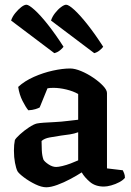

<svg xmlns="http://www.w3.org/2000/svg" viewBox="-20 -790 556 813"><path d="M176 3Q156 3 130 -9.5Q104 -22 82 -38.5Q60 -55 54 -65Q48 -77 43.5 -100.5Q39 -124 39 -152Q39 -178 43 -197Q47 -205 64.5 -221Q82 -237 102.5 -250.5Q123 -264 136 -267Q145 -269 165.5 -270.5Q186 -272 210 -273Q227 -274 239.5 -275Q252 -276 267.5 -278Q283 -280 311 -283V-392Q290 -404 261 -411Q232 -418 206 -418Q199 -418 192 -417.5Q185 -417 181 -416L148 -335Q143 -332 130.5 -328Q118 -324 100 -323Q89 -336 75.5 -362.5Q62 -389 57 -422Q84 -447 123.5 -464.5Q163 -482 204 -491Q245 -500 277 -500Q297 -500 323.5 -489Q350 -478 375 -461Q400 -444 416.5 -426.5Q433 -409 433 -396V-77L500 -69Q502 -65 505.5 -56.5Q509 -48 509 -37Q501 -27 485 -18.5Q469 -10 451 -5Q433 0 420 0Q384 0 361 -19.5Q338 -39 326 -60Q306 -47 278 -32Q250 -17 222.5 -7Q195 3 176 3ZM218 -83Q227 -83 244 -87Q261 -91 279.5 -98Q298 -105 311 -111V-230Q295 -224 276 -221Q257 -218 239 -216Q213 -212 190.5 -208Q168 -204 156 -193Q156 -177 157 -154Q158 -131 164 -114Q169 -105 185.5 -94Q202 -83 218 -83ZM210 -565 27 -703Q32 -719 44.5 -734.5Q57 -750 70 -760Q83 -770 92 -770Q102 -770 126.5 -748Q151 -726 183 -685.5Q215 -645 249 -592Q244 -585 233.5 -576.5Q223 -568 210 -565ZM379 -565 196 -703Q201 -719 213 -734.5Q225 -750 238.5 -760Q252 -770 260 -770Q271 -770 295 -748Q319 -726 351 -685.5Q383 -645 417 -592Q412 -585 401.5 -576.5Q391 -568 379 -565Z"/></svg>

Font: Texturina 72pt
Style: Bold
Weight: 700
Designer: Guillermo Torres Carreño
Foundry: Omnibus-Type
Version: Version 1.002; ttfautohint (v1.8.3)